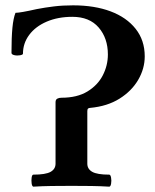

<svg xmlns="http://www.w3.org/2000/svg" viewBox="-20 -696 582 719"><path d="M105 3Q100 2 98.5 -9Q97 -20 98.5 -31Q100 -42 105 -42Q151 -42 169.5 -52.5Q188 -63 188 -83V-313Q188 -323 194.5 -326.5Q201 -330 210 -330Q269 -330 307.5 -353.5Q346 -377 365 -414Q384 -451 384 -492Q384 -553 349.5 -593Q315 -633 251 -633Q197 -633 155 -615Q113 -597 89.5 -565.5Q66 -534 66 -495Q66 -491 55 -489Q44 -487 33.5 -489.5Q23 -492 23 -498Q23 -556 26.5 -592Q30 -628 38 -648Q56 -648 118 -662Q149 -668 182 -672Q215 -676 254 -676Q334 -676 394 -653.5Q454 -631 488 -588Q522 -545 522 -485Q522 -439 497.5 -397Q473 -355 427.5 -326.5Q382 -298 318 -292Q314 -292 310.5 -290Q307 -288 307 -280V-83Q307 -63 325.5 -52.5Q344 -42 389 -42Q394 -42 396 -30.5Q398 -19 396 -8Q394 3 389 3Q356 1 322 0.5Q288 0 248 0Q207 0 172.5 0.5Q138 1 105 3Z"/></svg>

Font: Junicode SmExp
Style: Bold
Weight: 700
Width: 6
Designer: Peter S. Baker
Version: Version 2.205; ttfautohint (v1.8.4)